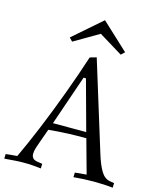

<svg xmlns="http://www.w3.org/2000/svg" viewBox="-160 -1017 916 1110"><g transform="rotate(15 298.0 -462.0)"><path d="M294.9 -570.8 191.9 -271H391.1L309.1 -570.8ZM337.9 -704.1 502.9 -169.9Q521 -110.4 542.5 -74Q564 -37.6 596.2 -32.2L623 -27.8L622.1 0Q597.2 -2.9 568.1 -4.4Q539.1 -5.9 508.8 -5.9Q476.6 -5.9 445.8 -4.4Q415 -2.9 387.2 0L388.2 -27.8L457 -34.2L400.9 -236.8H381.8Q368.7 -236.8 347.2 -236.6Q325.7 -236.3 298.6 -235.4Q271.5 -234.4 240.2 -232.4Q209 -230.5 175.8 -227.1L148.9 -151.9Q140.1 -128.4 133.5 -107.4Q127 -86.4 127 -70.8Q127 -55.2 135.3 -45.2Q143.6 -35.2 164.1 -32.2L192.9 -27.8L191.9 0Q165.5 -2.9 141.4 -4.9Q117.2 -6.8 90.8 -6.8Q64.5 -6.8 36.1 -4.9Q7.8 -2.9 -26.9 0L-25.9 -27.8Q-11.7 -29.3 1 -30.8Q12.2 -31.7 23.4 -32.7Q34.7 -33.7 42 -34.2Q62 -76.2 83.7 -126Q105.5 -175.8 128.2 -230.5Q150.9 -285.2 173.6 -343.8Q196.3 -402.3 218.3 -461.4Q240.2 -520.5 260.5 -579.1Q280.8 -637.7 298.8 -692.9ZM176.8 -754.9 157.7 -774.9 328.6 -923.8 488.8 -774.9 467.8 -754.9 325.7 -841.8Z"/></g></svg>

Font: Simonetta
Style: Regular
Weight: 400
Designer: Gayaneh Bagdasaryan
Foundry: BrownFox
Version: Version 1.001